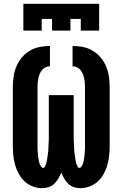

<svg xmlns="http://www.w3.org/2000/svg" viewBox="-20 -975 640 1003"><path d="M200 8Q175 8 150.5 -1.5Q126 -11 108 -28Q90 -45 77.5 -68Q65 -91 58.5 -115Q52 -139 49.5 -164.5Q47 -190 47 -215V-520Q47 -547 51 -574.5Q55 -602 65.5 -627.5Q76 -653 94 -674.5Q112 -696 135.5 -710Q159 -724 186.5 -729.5Q214 -735 241 -735V-629Q229 -629 218 -623.5Q207 -618 199.5 -609Q192 -600 187.5 -589Q183 -578 180.5 -566.5Q178 -555 177 -543.5Q176 -532 176 -520V-215Q176 -209 176 -202.5Q176 -196 176.5 -190Q177 -184 177.5 -177.5Q178 -171 178.5 -164.5Q179 -158 180 -152Q181 -146 182 -140Q183 -134 184.5 -127.5Q186 -121 188.5 -115.5Q191 -110 195 -104Q199 -98 205 -98Q212 -98 215.5 -105.5Q219 -113 221 -120Q223 -127 224.5 -134Q226 -141 227 -148.5Q228 -156 229 -163Q230 -170 231 -177.5Q232 -185 232.5 -192Q233 -199 233 -206.5Q233 -214 233.5 -221Q234 -228 234.5 -235.5Q235 -243 235 -250.5Q235 -258 235 -265Q235 -272 235 -279.5Q235 -287 235 -294V-478H365V-294Q365 -287 365 -279.5Q365 -272 365 -265Q365 -258 365 -250.5Q365 -243 365.5 -235.5Q366 -228 366.5 -221Q367 -214 367 -206.5Q367 -199 367.5 -192Q368 -185 369 -177.5Q370 -170 371 -163Q372 -156 373 -148.5Q374 -141 375.5 -134Q377 -127 379 -120Q381 -113 384.5 -105.5Q388 -98 395 -98Q401 -98 405 -104Q409 -110 411.5 -115.5Q414 -121 415.5 -127.5Q417 -134 418 -140Q419 -146 420 -152Q421 -158 421.5 -164.5Q422 -171 422.5 -177.5Q423 -184 423.5 -190Q424 -196 424 -202.5Q424 -209 424 -215V-520Q424 -532 423 -543.5Q422 -555 419.5 -566.5Q417 -578 412.5 -589Q408 -600 400.5 -609Q393 -618 382 -623.5Q371 -629 359 -629V-735Q386 -735 413.5 -729.5Q441 -724 464.5 -710Q488 -696 506 -674.5Q524 -653 534.5 -627.5Q545 -602 549 -574.5Q553 -547 553 -520V-215Q553 -190 550.5 -164.5Q548 -139 541.5 -115Q535 -91 522.5 -68Q510 -45 492 -28Q474 -11 449.5 -1.5Q425 8 400 8Q383 8 366 2.5Q349 -3 336.5 -15Q324 -27 315.5 -42Q307 -57 300 -73Q293 -57 284.5 -42Q276 -27 263.5 -15Q251 -3 234 2.5Q217 8 200 8ZM102 -815V-955H498V-815H402V-876H348V-815H252V-876H198V-815Z"/></svg>

Font: Iosevka Slab Heavy Extended
Style: Regular
Weight: 900
Width: 7
Monospace: yes
Designer: Belleve Invis
Foundry: Belleve Invis
Version: Version 11.1.0; ttfautohint (v1.8.3)